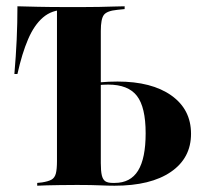

<svg xmlns="http://www.w3.org/2000/svg" viewBox="-20 -591 646 611"><path d="M219.4 -2.4Q193.5 -2.4 170.6 -2Q147.6 -1.6 129 -1.2Q110.5 -0.8 98.4 0V-8.9L113.7 -10.5Q133.9 -13.7 144 -19.4Q154 -25 157.7 -38.7Q161.3 -52.4 161.3 -78.2V-201.6H300.8V-71.8Q300.8 -46.8 304 -33.1Q307.3 -19.4 315.3 -14.1Q323.4 -8.9 338.7 -8.9H345.2Q395.2 -8.9 419.4 -48Q443.5 -87.1 443.5 -166.9Q443.5 -250 415.7 -285.9Q387.9 -321.8 324.2 -321.8Q308.1 -321.8 289.1 -319.8Q270.2 -317.7 254.8 -313.7V-322.6Q270.2 -326.6 298 -329Q325.8 -331.5 354 -331.5Q462.9 -331.5 525.4 -287.1Q587.9 -242.7 587.9 -165.3Q587.9 -87.9 523.8 -44Q459.7 0 344.4 0Q325 0 297.6 -1.2Q270.2 -2.4 231.5 -2.4ZM161.3 -201.6V-559.7H185.5Q145.2 -559.7 116.9 -535.5Q88.7 -511.3 69.4 -466.1Q50 -421 35.5 -355.6H25.8Q30.6 -411.3 33.1 -464.9Q35.5 -518.5 35.5 -571Q62.1 -570.2 100.8 -569.4Q139.5 -568.5 197.6 -568.5H234.7H241.1Q270.2 -568.5 295.6 -569Q321 -569.4 341.5 -570.2Q362.1 -571 376.6 -571V-562.1L353.2 -559.7Q320.2 -556.5 310.5 -543.5Q300.8 -530.6 300.8 -492.7V-201.6Z"/></svg>

Font: Playfair 144pt SemiCondensed ExtraBold
Style: Regular
Weight: 800
Width: 4
Designer: Claus Eggers Sørensen
Foundry: Claus Eggers Sørensen
Version: Version 2.203